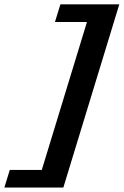

<svg xmlns="http://www.w3.org/2000/svg" viewBox="-103 -752 568 882"><path d="M445 -732 188 109.5H-83L-58 28.5H89L296.5 -651H149.5L174.5 -732Z"/></svg>

Font: Newsreader 6pt SemiBold
Style: Italic
Weight: 600
Italic angle: -17°
Designer: Hugues Gentile
Foundry: Production Type
Version: Version 1.003; ttfautohint (v1.8.3)